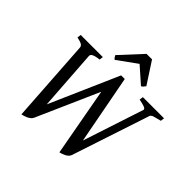

<svg xmlns="http://www.w3.org/2000/svg" viewBox="-206 -1024 1234 1234"><g transform="rotate(45 410.5 -407.0)"><path d="M818.4 -589.4Q786.1 -582 767.3 -576.2Q748.5 -570.3 744.6 -559.1L569.3 -28.8Q565.4 -18.1 556.6 -10.5Q547.9 -2.9 537.6 2.2Q527.3 7.3 517.1 10.5Q506.8 13.7 500.5 15.1L415.5 -450.7L229 -28.8Q224.1 -17.6 214.6 -10Q205.1 -2.4 194.1 2.7Q183.1 7.8 172.6 10.7Q162.1 13.7 155.3 15.1L117.7 -555.2Q116.7 -567.4 104.5 -575.2Q92.3 -583 60.5 -589.4L64 -615.2H265.1L261.7 -589.4Q239.7 -586.9 226.8 -583.3Q213.9 -579.6 207 -575.2Q200.2 -570.8 198.2 -565.7Q196.3 -560.5 196.8 -555.2L225.1 -145.5L431.2 -615.2H464.4L553.7 -145.5L689.5 -559.1Q691.4 -564.9 687.3 -569.3Q683.1 -573.7 674.3 -577.1Q665.5 -580.6 653.1 -583.5Q640.6 -586.4 625.5 -589.4L628.9 -615.2H821.3ZM595.2 -680.7Q588.4 -670.9 583.5 -665.5Q578.6 -660.2 570.8 -656.2L462.9 -751.5L331.1 -656.2Q326.7 -659.2 322 -665Q317.4 -670.9 312.5 -680.7L449.2 -828.6H499Z"/></g></svg>

Font: Gentium Book Basic
Style: Italic
Weight: 400
Italic angle: -8°
Designer: J. Victor Gaultney and Annie Olsen
Foundry: SIL International
Version: Version 1.102; 2013; Maintenance release